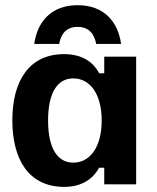

<svg xmlns="http://www.w3.org/2000/svg" viewBox="-20 -722 615 752"><path d="M211.7 -550C218.3 -587.5 238.3 -616.7 284.2 -616.7C329.2 -616.7 350 -587.5 356.7 -550H454.2C442.5 -635.8 388.3 -701.7 284.2 -701.7C180 -701.7 125.8 -635.8 114.2 -550ZM231.7 10C301.7 10 345 -22.5 368.3 -65H388.3V0H513.3V-500H388.3V-435H368.3C345 -480 300.8 -510 230.8 -510C94.2 -510 28.3 -405 28.3 -250.8C28.3 -100 90.8 10 231.7 10ZM266.7 -85C205.8 -85 168.3 -140 168.3 -250C168.3 -360 205.8 -415 266.7 -415C334.2 -415 378.3 -351.7 378.3 -250C378.3 -148.3 334.2 -85 266.7 -85Z"/></svg>

Font: Familjen Grotesk
Style: Bold
Weight: 700
Designer: Anders Wikstroem, Jonas Baeckman, Matilda Gysing, Kristian Moeller
Foundry: Familjen STHLM AB
Version: Version 2.000